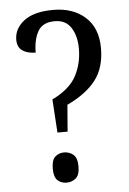

<svg xmlns="http://www.w3.org/2000/svg" viewBox="-53 -763 543 810"><g transform="rotate(-5 219.0 -358.5)"><path d="M176 -207 167 -348Q241 -384 269 -436Q297 -488 297 -552Q297 -605 274.5 -640.5Q252 -676 205 -676Q154 -676 134 -641Q114 -606 114 -551Q80 -551 58.5 -565.5Q37 -580 37 -612Q37 -659 79 -691.5Q121 -724 203 -724Q287 -724 338.5 -677.5Q390 -631 390 -546Q390 -463 349.5 -410.5Q309 -358 228 -320L219 -207ZM196 7Q174 7 158.5 -7Q143 -21 143 -57Q143 -93 158.5 -107Q174 -121 196 -121Q219 -121 235.5 -107Q252 -93 252 -57Q252 -21 235.5 -7Q219 7 196 7Z"/></g></svg>

Font: Noto Serif Tamil Condensed
Style: Regular
Weight: 400
Width: 3
Designer: Indian Type Foundry, Tom Grace, and the Monotype Design Team
Foundry: Monotype Imaging Inc.
Version: Version 2.004; ttfautohint (v1.8.4.7-5d5b)